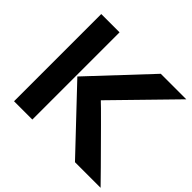

<svg xmlns="http://www.w3.org/2000/svg" viewBox="-184 -1036 1261 1261"><g transform="rotate(45 447.0 -405.0)"><path d="M260 -810V0H90V-810ZM894 0H656L269 -409L644 -809H881L489 -408Q489 -407 490 -406Q503 -395 604 -293.5Q705 -192 800 -96Z"/></g></svg>

Font: Sinkin Sans 700 Bold
Style: Bold
Weight: 700
Designer: Keith Bates
Foundry: K-Type
Version: Sinkin Sans (version 1.0)  by Keith Bates   •   © 2014   www